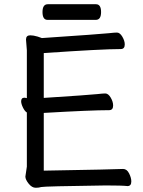

<svg xmlns="http://www.w3.org/2000/svg" viewBox="-20 -872 678 908"><path d="M149 16Q131 16 115.5 -3.5Q100 -23 100 -37L107 -84V-340Q97 -346 88.5 -363.5Q80 -381 80 -393Q80 -410 96 -410L107 -408V-634L103 -685Q103 -705 123 -705Q138 -705 158 -699L178 -692Q460 -711 495 -715Q521 -718 533 -718Q547 -718 558.5 -698.5Q570 -679 570 -662Q570 -640 551 -640Q463 -640 187 -621V-409Q404 -423 440 -427Q466 -430 478 -430Q492 -430 503.5 -410.5Q515 -391 515 -373Q515 -351 496 -351Q411 -351 187 -338V-65Q530 -71 562 -73Q580 -73 590.5 -52Q601 -31 601 -14Q601 8 583 8Q559 5 480 5Q186 9 175 12.5Q164 16 149 16ZM433 -778H205Q181 -778 181 -815Q181 -852 206 -852H434Q458 -852 458 -815Q458 -778 433 -778Z"/></svg>

Font: LXGW WenKai Lite Medium
Style: Regular
Weight: 500
Designer: LXGW / Fontworks Inc.
Foundry: LXGW / Fontworks Inc.
Version: Version 1.511; March 25, 2025